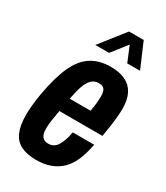

<svg xmlns="http://www.w3.org/2000/svg" viewBox="-184 -804 775 896"><g transform="rotate(30 203.5 -356.0)"><path d="M163 12Q113 12 80.5 -4Q48 -20 32.5 -55.5Q17 -91 17 -147Q17 -172 20 -202Q23 -232 29 -267Q47 -367 75 -426.5Q103 -486 146 -512.5Q189 -539 249 -539Q296 -539 328 -523.5Q360 -508 376.5 -476.5Q393 -445 393 -395Q393 -372 389.5 -338Q386 -304 375 -240H143Q137 -208 133.5 -183Q130 -158 130 -139Q130 -120 134.5 -107.5Q139 -95 148.5 -88.5Q158 -82 173 -82Q187 -82 198.5 -87.5Q210 -93 218.5 -105Q227 -117 234.5 -137Q242 -157 247 -185H362Q353 -135 337 -97.5Q321 -60 296 -36Q271 -12 238 0Q205 12 163 12ZM156 -314H268Q273 -340 275 -360Q277 -380 277 -395Q277 -413 273 -424Q269 -435 261 -440Q253 -445 238 -445Q215 -445 199.5 -430Q184 -415 174 -386Q164 -357 156 -314ZM134 -591 239 -724H318L375 -591H306L258 -707H299L208 -591Z"/></g></svg>

Font: Archivo ExtraCondensed
Style: Bold Italic
Weight: 700
Width: 2
Italic angle: -10°
Designer: Hector Gatti
Foundry: Omnibus-Type
Version: Version 2.001